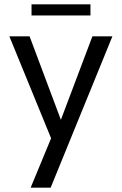

<svg xmlns="http://www.w3.org/2000/svg" viewBox="-20 -660 561 883"><path d="M121 203 215 -24 23 -493H116L260 -109L405 -493H497L213 203ZM125 -589V-640H396V-589Z"/></svg>

Font: Hanken Grotesk
Style: Regular
Weight: 400
Designer: Alfredo Marco Pradil
Foundry: Hanken Design Co.
Version: Version 3.013